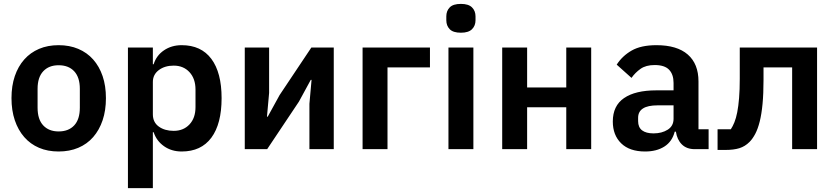

<svg xmlns="http://www.w3.org/2000/svg" viewBox="-20 -766 4289 986"><path d="M281 12Q225 12 180.5 -7Q136 -26 104.5 -62Q73 -98 56 -148.5Q39 -199 39 -262Q39 -325 56 -375Q73 -425 104.5 -460.5Q136 -496 180.5 -515Q225 -534 281 -534Q337 -534 382 -515Q427 -496 458.5 -460.5Q490 -425 507 -375Q524 -325 524 -262Q524 -199 507 -148.5Q490 -98 458.5 -62Q427 -26 382 -7Q337 12 281 12ZM281 -91Q332 -91 361 -122Q390 -153 390 -213V-310Q390 -369 361 -400Q332 -431 281 -431Q231 -431 202 -400Q173 -369 173 -310V-213Q173 -153 202 -122Q231 -91 281 -91Z M637 -522H765V-436H769Q783 -481 822 -507.5Q861 -534 913 -534Q1013 -534 1065.5 -463.5Q1118 -393 1118 -262Q1118 -130 1065.5 -59Q1013 12 913 12Q861 12 822.5 -15Q784 -42 769 -87H765V200H637ZM872 -94Q922 -94 953 -127Q984 -160 984 -216V-306Q984 -362 953 -395.5Q922 -429 872 -429Q826 -429 795.5 -406Q765 -383 765 -345V-179Q765 -138 795.5 -116Q826 -94 872 -94Z M1237 -522H1362V-289L1351 -167H1355L1416 -278L1579 -522H1694V0H1569V-233L1580 -356H1576L1515 -244L1352 0H1237Z M1842 -522H2188V-420H1970V0H1842Z M2347 -598Q2307 -598 2289.5 -616Q2272 -634 2272 -662V-682Q2272 -710 2289.5 -728Q2307 -746 2347 -746Q2386 -746 2404 -728Q2422 -710 2422 -682V-662Q2422 -634 2404 -616Q2386 -598 2347 -598ZM2283 -522H2411V0H2283Z M2559 -522H2687V-317H2888V-522H3016V0H2888V-215H2687V0H2559Z M3548 0Q3506 0 3481.5 -24.5Q3457 -49 3451 -90H3445Q3432 -39 3392 -13.5Q3352 12 3293 12Q3213 12 3170 -30Q3127 -72 3127 -142Q3127 -223 3185 -262.5Q3243 -302 3350 -302H3439V-340Q3439 -384 3416 -408Q3393 -432 3342 -432Q3297 -432 3269.5 -412.5Q3242 -393 3223 -366L3147 -434Q3176 -479 3224 -506.5Q3272 -534 3351 -534Q3457 -534 3512 -486Q3567 -438 3567 -348V-102H3619V0ZM3336 -81Q3379 -81 3409 -100Q3439 -119 3439 -156V-225H3357Q3257 -225 3257 -161V-144Q3257 -112 3277.5 -96.5Q3298 -81 3336 -81Z M3665 -102H3733Q3743 -117 3751.5 -138Q3760 -159 3766 -189.5Q3772 -220 3775.5 -262.5Q3779 -305 3779 -362V-522H4176V0H4048V-420H3901V-356Q3901 -285 3896 -232.5Q3891 -180 3881.5 -142Q3872 -104 3858.5 -78.5Q3845 -53 3829 -37Q3806 -14 3777 -5Q3748 4 3706 4H3665Z"/></svg>

Font: IBM Plex Sans SmBld
Style: Regular
Weight: 600
Designer: Mike Abbink, Paul van der Laan, Pieter van Rosmalen
Foundry: Bold Monday
Version: Version 3.005